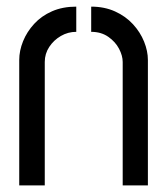

<svg xmlns="http://www.w3.org/2000/svg" viewBox="-20 -559 505 579"><path d="M38 -378Q38 -406 49.5 -434.5Q61 -463 83 -487Q105 -511 137 -525Q169 -539 210 -539V-463Q185 -463 163.5 -450.5Q142 -438 128.5 -417.5Q115 -397 115 -372V0H38ZM350 -372Q350 -391 339 -412Q328 -433 306.5 -448Q285 -463 255 -463V-539Q295 -539 327 -524.5Q359 -510 381 -486Q403 -462 414.5 -433.5Q426 -405 426 -378V0H350Z"/></svg>

Font: Stick No Bills
Style: Regular
Weight: 400
Version: Version 2.000